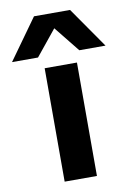

<svg xmlns="http://www.w3.org/2000/svg" viewBox="-165 -846 623 902"><g transform="rotate(-10 146.0 -395.0)"><path d="M69 0V-541H223V0ZM-77 -596 62 -790H234L369 -596H244L146 -718L47 -596Z"/></g></svg>

Font: Georama Extended SemiBold
Style: Regular
Weight: 600
Width: 7
Designer: Jean-Baptiste Levee
Foundry: Production Type
Version: Version 1.000